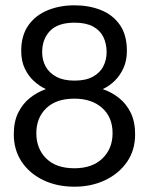

<svg xmlns="http://www.w3.org/2000/svg" viewBox="-20 -692 574 724"><path d="M261 12Q194.5 12 142.8 -13Q91 -38 61.5 -82.5Q32 -127 32 -185.5Q32 -234 49 -267.8Q66 -301.5 93.2 -323Q120.5 -344.5 153 -356Q130 -366.5 108.8 -385.5Q87.5 -404.5 73.8 -433Q60 -461.5 60 -500Q60 -558.5 87.2 -596.8Q114.5 -635 160.2 -653.5Q206 -672 260.5 -672Q315.5 -672 360.2 -654.2Q405 -636.5 431.8 -598.5Q458.5 -560.5 458.5 -500Q458.5 -464.5 446 -436.2Q433.5 -408 413 -387.8Q392.5 -367.5 367.5 -356Q402 -344 429.2 -322.2Q456.5 -300.5 473 -266.8Q489.5 -233 489.5 -185.5Q489.5 -125.5 458.8 -81.2Q428 -37 376.2 -12.5Q324.5 12 261 12ZM261 -388Q303 -388 329.8 -402.5Q356.5 -417 369.2 -441.2Q382 -465.5 382 -495Q382 -528 369.5 -553Q357 -578 330.5 -592.2Q304 -606.5 261 -606.5Q199 -606.5 169 -575.8Q139 -545 139 -495Q139 -465.5 152.2 -441.2Q165.5 -417 192.5 -402.5Q219.5 -388 261 -388ZM260.5 -57.5Q328 -57.5 366.2 -94.5Q404.5 -131.5 404.5 -189.5Q404.5 -250 365.2 -285Q326 -320 260.5 -320Q192 -320 154.5 -284Q117 -248 117 -189.5Q117 -131.5 154.2 -94.5Q191.5 -57.5 260.5 -57.5Z"/></svg>

Font: Lucymar Sans
Style: Regular
Weight: 400
Foundry: The League of Moveable Type (original font) / Main changes by Cristiano Sobral with portions from Mirco Monsees
Version: Version 2.001;August 30, 2020;FontCreator 13.0.0.2681 64-bit